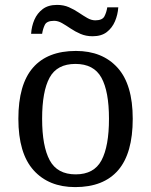

<svg xmlns="http://www.w3.org/2000/svg" viewBox="-20 -754 617 784"><path d="M287 10Q179 10 117 -59Q55 -128 55 -269Q55 -409 114.5 -477.5Q174 -546 290 -546Q398 -546 460 -477.5Q522 -409 522 -269Q522 -128 462.5 -59Q403 10 287 10ZM289 -42Q364 -42 394.5 -99.5Q425 -157 425 -269Q425 -381 394 -437Q363 -493 288 -493Q213 -493 182.5 -437Q152 -381 152 -269Q152 -157 183 -99.5Q214 -42 289 -42ZM358 -606Q331 -606 309 -615.5Q287 -625 268.5 -637.5Q250 -650 233.5 -659.5Q217 -669 201 -669Q171 -669 163 -652.5Q155 -636 152 -616H107Q109 -647 120.5 -673.5Q132 -700 154.5 -717Q177 -734 213 -734Q240 -734 261.5 -724.5Q283 -715 301.5 -702.5Q320 -690 336.5 -680.5Q353 -671 369 -671Q398 -671 406.5 -687.5Q415 -704 418 -724H463Q461 -694 449.5 -667Q438 -640 416 -623Q394 -606 358 -606Z"/></svg>

Font: Noto Serif Khojki
Style: Regular
Weight: 400
Designer: Juan Bruce
Version: Version 2.002